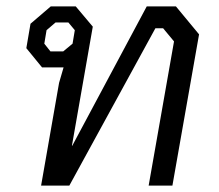

<svg xmlns="http://www.w3.org/2000/svg" viewBox="-20 -578 681 598"><path d="M164 -320 178 -368H111L62 -428L75 -504L138 -558H216L269 -495L204 -124H205L437 -558H528L600 -471L517 0H443L522 -449L488 -490H464L196 0H108ZM177 -418 206 -442 213 -484 193 -508H153L125 -484L118 -442L137 -418Z"/></svg>

Font: Chakra Petch
Style: Italic
Weight: 400
Italic angle: -10°
Designer: Katatrad Aksorn Co.,Ltd.
Foundry: Cadson Demak Co.,Ltd.
Version: Version 1.000; ttfautohint (v1.6)